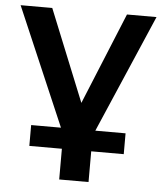

<svg xmlns="http://www.w3.org/2000/svg" viewBox="-52 -585 689 815"><g transform="rotate(5 292.5 -177.5)"><path d="M230.5 183.6V52.7H91.8V-36.1H218.8L2.9 -539.1H137.7L295.9 -148.4L456.1 -539.1H582L365.2 -36.1H494.1V52.7H355.5V183.6Z"/></g></svg>

Font: Min Sans SemiBold
Style: Regular
Weight: 600
Designer: Jinseong-Kim, NotoSansCJK, Nunito
Foundry: Jinseong-Kim
Version: Version 1.400;Glyphs 3.1.2 (3151)